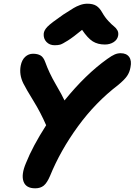

<svg xmlns="http://www.w3.org/2000/svg" viewBox="-20 -1000 727 1036"><path d="M274.9 -755.9Q247.6 -755.9 230.7 -773.7Q213.9 -791.5 215.8 -817.9Q217.3 -836.4 235.8 -855.7Q254.4 -875 320.8 -920.9Q362.8 -947.8 377.7 -956.8Q392.6 -965.8 412.1 -972.9Q431.6 -980 451.2 -980Q481.9 -980 500 -968.5Q518.1 -957 532.2 -931.2Q546.4 -906.2 564.9 -886.5Q583.5 -866.7 595.2 -857.7Q606.9 -848.6 613.8 -835.9Q620.6 -823.2 617.2 -806.2Q612.8 -785.2 592.8 -772.5Q572.8 -759.8 545.9 -759.8Q507.8 -759.8 480.7 -776.6Q453.6 -793.5 422.9 -838.9Q375.5 -799.8 345.7 -781Q315.9 -762.2 304 -759Q292 -755.9 274.9 -755.9ZM169.9 16.1Q119.6 16.1 106.7 -21.2Q93.8 -58.6 120.1 -120.1Q155.8 -210 229 -324.2Q199.7 -392.1 160.4 -455.8Q121.1 -519.5 106 -549.8Q82.5 -597.2 91.8 -646Q98.1 -677.2 116.2 -693.6Q134.3 -710 158.2 -710Q182.6 -710 198.5 -700.9Q214.4 -691.9 224.1 -665Q244.6 -607.4 280.3 -546.1Q315.9 -484.9 328.1 -458Q442.4 -599.1 559.1 -682.1Q583.5 -699.7 599.1 -706.3Q614.7 -712.9 630.9 -712.9Q662.6 -712.9 677 -692.6Q691.4 -672.4 684.1 -637.2Q679.7 -610.4 665.5 -589.8Q651.4 -569.3 617.2 -541Q495.6 -448.2 400.9 -318.4Q306.2 -188.5 250 -50.8Q233.9 -13.2 216.1 1.5Q198.2 16.1 169.9 16.1Z"/></svg>

Font: Shantell Sans Normal
Style: Bold Italic
Weight: 700
Italic angle: -11.31°
Designer: Stephen Nixon, Anya Danilova, Shantell Martin
Foundry: Arrow Type
Version: Version 1.006;[559af2be0]